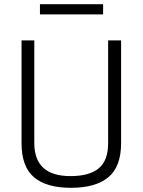

<svg xmlns="http://www.w3.org/2000/svg" viewBox="-20 -888 682 918"><path d="M144 -204Q144 -46 317 -46Q407 -46 452 -83Q497 -120 497 -204V-695H559V-204Q559 -91 498 -40.5Q437 10 319.5 10Q202 10 142.5 -40.5Q83 -91 83 -204V-695H144ZM171 -819V-868H473V-819Z"/></svg>

Font: Titillium Web[RUS by Daymarius]
Style: Regular
Weight: 300
Designer: Cyrillization by Daymarius
Foundry: Cyrillization by Daymarius
Version: Version 1.002 September 12, 2018